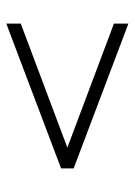

<svg xmlns="http://www.w3.org/2000/svg" viewBox="71 -665 428 610"><g transform="rotate(-90 285.0 -360.0)"><path d="M515 -166V-212L121 -360L515 -508V-554L55 -380V-340Z"/></g></svg>

Font: Hauora ExtraLight
Style: Regular
Weight: 200
Designer: Mikhail Sharanda
Foundry: WCYS & Co.
Version: Version 1.010